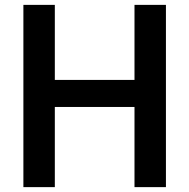

<svg xmlns="http://www.w3.org/2000/svg" viewBox="-20 -755 776 788"><path d="M661 13H532V-316H205V13H76V-735H205V-427H532V-735H661Z"/></svg>

Font: SUITE ExtraBold
Style: Regular
Weight: 800
Designer: Sun
Foundry: Sun
Version: Version 2.040